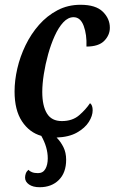

<svg xmlns="http://www.w3.org/2000/svg" viewBox="-20 -566 480 804"><path d="M146 218Q118 218 101.5 206.5Q85 195 85 178Q85 169 88 160.5Q91 152 99 145Q104 151 114 155Q124 159 139 159Q160 159 170 141.5Q180 124 180 97Q180 51 153 3Q103 -11 72 -58Q41 -105 41 -183Q41 -229 52.5 -279Q64 -329 87 -376.5Q110 -424 143.5 -462Q177 -500 220.5 -523Q264 -546 317 -546Q381 -546 410.5 -517Q440 -488 440 -450Q440 -419 416.5 -395Q393 -371 342 -371Q344 -421 330.5 -457.5Q317 -494 288 -494Q265 -494 245 -472.5Q225 -451 209 -415.5Q193 -380 181.5 -338.5Q170 -297 163.5 -255.5Q157 -214 157 -181Q157 -123 176.5 -91Q196 -59 239 -59Q283 -59 311 -83Q339 -107 357 -134Q368 -126 368 -104Q368 -81 352 -55.5Q336 -30 302.5 -11Q269 8 217 10Q234 27 245.5 50Q257 73 257 103Q257 157 226.5 187.5Q196 218 146 218Z"/></svg>

Font: Noto Serif ExtraCondensed SemiBold
Style: Italic
Weight: 600
Width: 2
Italic angle: -12°
Designer: Monotype Design Team
Foundry: Monotype Imaging Inc.
Version: Version 2.013